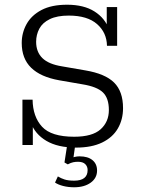

<svg xmlns="http://www.w3.org/2000/svg" viewBox="-20 -614 599 813"><path d="M302 11Q225 11 176.5 -17.5Q128 -46 110 -96L119 -93V0H75V-192H118Q119 -120 158 -77.5Q197 -35 294 -35Q371 -35 406 -66.5Q441 -98 441 -148Q441 -198 416 -222.5Q391 -247 329 -257L231 -274Q152 -288 112 -327Q72 -366 72 -432Q72 -475 92.5 -512Q113 -549 155.5 -571.5Q198 -594 264 -594Q335 -594 380 -565.5Q425 -537 442 -489H432V-584H476V-420H433Q432 -476 391 -512Q350 -548 271 -548Q222 -548 191 -533Q160 -518 146.5 -492.5Q133 -467 133 -437Q133 -394 159.5 -368Q186 -342 243 -333L341 -316Q425 -302 463 -264.5Q501 -227 501 -156Q501 -108 479 -70Q457 -32 412.5 -10.5Q368 11 302 11ZM294 179Q269 179 247.5 173.5Q226 168 213 159L225 133Q238 141 253.5 146Q269 151 294 151Q351 151 351 106Q351 91 341 81Q331 71 310 71Q300 71 290 73Q280 75 267 82L253 74L266 -10H300L290 61L275 58Q286 53 296 50.5Q306 48 317 48Q352 48 371.5 64Q391 80 391 108Q391 140 364 159.5Q337 179 294 179Z"/></svg>

Font: Rokkitt SemiBold Light
Style: Regular
Weight: 300
Version: Version 3.103